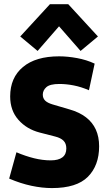

<svg xmlns="http://www.w3.org/2000/svg" viewBox="-20 -914 525 940"><path d="M234.4 6.8Q186.5 6.8 133.8 -4.4Q81.1 -15.6 24.9 -39.6L60.5 -168.5Q104 -149.9 146.2 -139.4Q188.5 -128.9 228 -128.9Q266.1 -128.9 285.4 -143.6Q304.7 -158.2 304.7 -187Q304.7 -211.4 291 -225.1Q277.3 -238.8 250 -245.6L174.3 -265.1Q110.4 -281.7 70.1 -327.4Q29.8 -373 29.8 -441.9Q29.8 -533.7 92.3 -585.9Q154.8 -638.2 269.5 -638.2Q311 -638.2 357.4 -629.6Q403.8 -621.1 443.4 -602.5L415.5 -472.2Q377 -488.8 340.8 -495.8Q304.7 -502.9 270.5 -502.9Q224.6 -502.9 207 -487.3Q189.5 -471.7 189.5 -450.7Q189.5 -433.1 200.9 -421.6Q212.4 -410.2 237.3 -402.8L321.8 -377.9Q369.1 -364.3 401.1 -339.6Q433.1 -314.9 449.2 -279.5Q465.3 -244.1 465.3 -197.8Q465.3 -104 410.4 -48.6Q355.5 6.8 234.4 6.8ZM164.1 -664.6 79.1 -735.4 224.6 -893.6H314L459.5 -735.4L374.5 -664.6L269 -785.2Z"/></svg>

Font: Anaheim ExtraBold
Style: Regular
Weight: 800
Version: Version 2.001